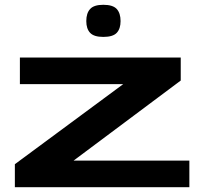

<svg xmlns="http://www.w3.org/2000/svg" viewBox="-20 -781 849 801"><path d="M42 0V-96L494 -430H63V-541H734V-445L287 -111H770V0ZM411 -627Q372 -627 356 -644Q340 -661 340 -693Q340 -726 356 -743.5Q372 -761 411 -761Q451 -761 467 -743.5Q483 -726 483 -693Q483 -661 467 -644Q451 -627 411 -627Z"/></svg>

Font: Georama ExtraExtended SemiBold
Style: Regular
Weight: 600
Width: 8
Designer: Jean-Baptiste Levee
Foundry: Production Type
Version: Version 1.000